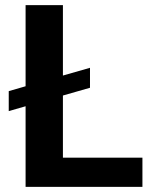

<svg xmlns="http://www.w3.org/2000/svg" viewBox="-20 -731 598 751"><path d="M537.1 -114.3V0H80.1V-315.4L14.2 -296.4V-374.5L80.1 -393.6V-710.9H226.1V-435.5L332 -465.8V-387.7L226.1 -357.4V-114.3Z"/></svg>

Font: Vazirmatn RD
Style: Bold
Weight: 700
Designer: Saber Rastikerdar
Foundry: Saber Rastikerdar
Version: Version 32.102